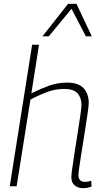

<svg xmlns="http://www.w3.org/2000/svg" viewBox="-20 -974 536 1004"><path d="M390 -59Q390 -23 425 -23Q441 -23 457 -29L459 1Q448 6 435.5 8Q423 10 413 10Q387 10 370 -5Q353 -20 353 -48Q353 -61 358.5 -98.5Q364 -136 371.5 -185.5Q379 -235 387 -284.5Q395 -334 400.5 -373Q406 -412 406 -426Q406 -463 385.5 -486Q365 -509 315 -509Q270 -509 227 -493Q184 -477 139 -453L67 0H31L148 -740H184L144 -486Q190 -509 235.5 -525.5Q281 -542 331 -542Q390 -542 417 -513Q444 -484 444 -436Q444 -424 440 -395Q436 -366 430 -326.5Q424 -287 417 -244Q410 -201 404 -162.5Q398 -124 394 -96Q390 -68 390 -59ZM202 -784 336 -954H380L460 -784H429L354 -928L235 -784Z"/></svg>

Font: Georama ExtraLight
Style: Italic
Weight: 200
Italic angle: -9°
Designer: Jean-Baptiste Levee
Foundry: Production Type
Version: Version 1.000